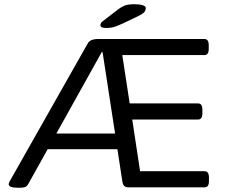

<svg xmlns="http://www.w3.org/2000/svg" viewBox="-20 -884 1060 906"><path d="M66 2Q21 2 21 -15Q21 -19 26 -29L394 -679Q405 -700 444 -700H945Q965 -700 965 -670V-654Q965 -624 945 -624H557L592 -396H915Q935 -396 935 -366V-350Q935 -320 915 -320H604L641 -76H946Q966 -76 966 -46V-30Q966 0 946 0H588Q572 0 565.5 -7Q559 -14 557 -30L534 -180H205L114 -17Q107 -4 97.5 -1Q88 2 73 2ZM460 -638 246 -254H523L464 -638ZM480 -752Q454 -752 454 -765Q454 -769 456 -774Q458 -779 465 -784L539 -841Q554 -852 569 -858Q584 -864 615 -864Q638 -864 653 -859.5Q668 -855 668 -846Q668 -838 662.5 -829Q657 -820 628 -806L559 -773Q537 -763 521 -757.5Q505 -752 480 -752Z"/></svg>

Font: Asap Expanded
Style: Regular
Weight: 400
Width: 7
Designer: Pablo Cosgaya
Foundry: Omnibus-Type
Version: Version 3.001; ttfautohint (v1.8.4.7-5d5b)